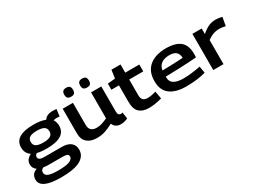

<svg xmlns="http://www.w3.org/2000/svg" viewBox="-58 -1510 3291 2486"><g transform="rotate(-30 1587.5 -267.0)"><path d="M321 220Q18 220 18 78Q18 43 35 13Q52 -17 102 -37Q53 -69 53 -128Q53 -167 74 -194.5Q95 -222 134 -242Q65 -287 65 -374Q65 -552 349 -552Q460 -552 528 -524Q562 -582 656 -582Q685 -582 712 -577L698 -473Q687 -475 674.5 -476Q662 -477 650 -477Q624 -477 606 -468Q634 -430 634 -374Q634 -197 349 -197Q265 -197 206 -212Q177 -194 177 -167Q177 -119 263 -119H524Q613 -119 658.5 -81Q704 -43 704 23Q704 118 611.5 169Q519 220 321 220ZM349 -287Q422 -287 455.5 -308Q489 -329 489 -374Q489 -420 455.5 -441Q422 -462 349 -462Q276 -462 242.5 -441Q209 -420 209 -374Q209 -329 242.5 -308Q276 -287 349 -287ZM147 49Q147 86 190 104.5Q233 123 336 123Q455 123 506 101Q557 79 557 42Q557 16 536.5 6.5Q516 -3 468 -3H273Q224 -3 186 -9Q163 2 155 16Q147 30 147 49Z M981 10Q888 10 835.5 -36.5Q783 -83 783 -168V-541H936V-209Q936 -159 963.5 -133Q991 -107 1043 -107Q1087 -107 1124 -119.5Q1161 -132 1207 -153V-541H1360V-167Q1360 -132 1372.5 -119Q1385 -106 1402 -106Q1416 -106 1429 -112L1443 -16Q1424 -5 1395.5 2.5Q1367 10 1338 10Q1255 10 1226 -62Q1164 -29 1107.5 -9.5Q1051 10 981 10ZM1195 -621Q1159 -621 1144 -637Q1129 -653 1129 -687Q1129 -721 1144 -737.5Q1159 -754 1195 -754Q1230 -754 1245 -737.5Q1260 -721 1260 -687Q1260 -653 1245 -637Q1230 -621 1195 -621ZM957 -621Q922 -621 906.5 -637Q891 -653 891 -687Q891 -721 906.5 -737.5Q922 -754 957 -754Q992 -754 1007 -737.5Q1022 -721 1022 -687Q1022 -653 1007 -637Q992 -621 957 -621Z M1758 10Q1666 10 1615.5 -36.5Q1565 -83 1565 -195V-439H1452V-530L1565 -541L1582 -663H1718V-541H1928V-438H1718V-205Q1718 -155 1740 -133Q1762 -111 1809 -111Q1839 -111 1869 -117Q1899 -123 1933 -132L1953 -20Q1848 10 1758 10Z M2316 10Q2162 10 2076 -54Q1990 -118 1990 -255Q1990 -335 2016.5 -391.5Q2043 -448 2090 -483Q2137 -518 2198 -534.5Q2259 -551 2328 -551Q2472 -551 2542 -492.5Q2612 -434 2612 -306Q2612 -297 2611.5 -282.5Q2611 -268 2610 -254Q2571 -251 2503.5 -247Q2436 -243 2345.5 -239Q2255 -235 2148 -234Q2147 -230 2147 -226Q2147 -222 2147 -218Q2147 -156 2196 -127Q2245 -98 2336 -98Q2398 -98 2465 -106.5Q2532 -115 2591 -127L2608 -26Q2547 -9 2474.5 0.5Q2402 10 2316 10ZM2150 -324Q2219 -325 2281.5 -327Q2344 -329 2390.5 -331.5Q2437 -334 2458 -335Q2456 -395 2423 -423.5Q2390 -452 2320 -452Q2282 -452 2246 -440.5Q2210 -429 2184 -401.5Q2158 -374 2150 -324Z M2861 -541V-458Q2921 -509 2968.5 -530Q3016 -551 3072 -551Q3097 -551 3122 -547.5Q3147 -544 3169 -538L3146 -411Q3122 -417 3097 -420.5Q3072 -424 3049 -424Q3009 -424 2966.5 -409.5Q2924 -395 2875 -360V0H2722V-541Z"/></g></svg>

Font: Georama Extended SemiBold
Style: Regular
Weight: 600
Width: 7
Designer: Jean-Baptiste Levee
Foundry: Production Type
Version: Version 1.000